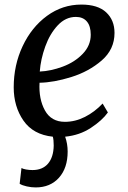

<svg xmlns="http://www.w3.org/2000/svg" viewBox="-20 -588 558 840"><path d="M336 -568Q408 -568 444.5 -534Q481 -500 481 -444Q481 -372 425 -323.5Q369 -275 292 -251Q215 -227 153 -226Q149 -155 176.5 -105Q204 -55 264 -55Q309 -55 351.5 -76.5Q394 -98 429 -135L452 -96Q427 -61 377.5 -28.5Q328 4 265 10Q276 41 276 75Q276 147 238 189.5Q200 232 136 232Q117 232 97 227.5Q77 223 66 216L74 147Q80 151 94 153.5Q108 156 122 156Q166 156 190 128Q214 100 215 49Q215 23 211 10Q125 1 82.5 -60.5Q40 -122 40 -206Q40 -303 79 -386Q118 -469 185.5 -518.5Q253 -568 336 -568ZM377 -436Q377 -474 360 -494Q343 -514 312 -514Q267 -514 232.5 -477Q198 -440 178 -384.5Q158 -329 154 -275Q202 -277 254.5 -296.5Q307 -316 342 -352.5Q377 -389 377 -436Z"/></svg>

Font: Koeln Type Serif
Style: Italic
Weight: 400
Italic angle: -8°
Designer: Eben Sorkin
Foundry: Eben Sorkin
Version: Version 2.002